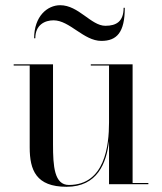

<svg xmlns="http://www.w3.org/2000/svg" viewBox="-20 -707 622 737"><path d="M185.5 -629C247.5 -629 301 -550 369 -550C428 -550 459 -582 459 -677H454.5C454.5 -625 427 -608 384.5 -608C329.5 -608 282 -687 211 -687C162 -687 111 -645 111 -560H115.5C115.5 -612 152.5 -629 185.5 -629ZM489 -4.5V-460H328.5V-455.5H398.5V-237C398.5 -148 382.5 3 244.5 3C188.5 3 183.5 -68.5 183.5 -152.5V-460H32.5V-455.5H94V-141C94 -54 118.5 10 235.5 10C354 10 388.5 -81 398.5 -165.5V0H549.5V-4.5Z"/></svg>

Font: Bodoni* 36pt
Style: Regular
Weight: 400
Version: Version 2.3